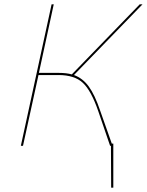

<svg xmlns="http://www.w3.org/2000/svg" viewBox="-20 -678 683 893"><path d="M446 -163 500 -10H507V195H497L496 0H492L437 -161Q404 -257 365 -293Q326 -329 252 -329H159L87 0H77L220 -658H230L161 -339H253Q289 -339 314 -332L630 -658H643L324 -329Q365 -314 393 -275.5Q421 -237 446 -163Z"/></svg>

Font: EauTestInfant Hairline
Style: Italic
Weight: 250
Italic angle: -12°
Designer: Christian Thalmann (Catharsis Fonts)
Version: Version 0.001;PS 000.001;hotconv 1.0.88;makeotf.lib2.5.64775